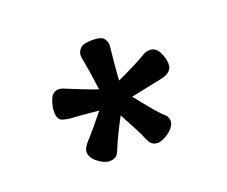

<svg xmlns="http://www.w3.org/2000/svg" viewBox="-68 -821 636 537"><g transform="rotate(-20 250.0 -552.5)"><path d="M288 -690Q286 -669 283 -638.5Q280 -608 279 -588Q340 -616 364 -631Q376 -639 388 -639Q406 -639 415.5 -620Q425 -601 425 -584Q425 -559 390 -552L298 -533Q338 -482 359 -460L369 -451Q376 -443 376 -432.5Q376 -422 366 -411Q356 -400 343 -393.5Q330 -387 321 -387Q307 -387 299 -398Q294 -407 289 -419Q284 -431 272 -453Q260 -475 250 -495Q239 -475 227.5 -451.5Q216 -428 211.5 -416.5Q207 -405 202 -396Q194 -385 178 -385Q162 -385 143.5 -399.5Q125 -414 125 -430Q125 -439 130 -446Q135 -454 139 -458Q164 -485 198 -528Q152 -533 115 -535H114Q106 -536 94 -539Q78 -543 78 -567Q78 -583 85 -602Q93 -623 112 -623Q118 -623 125 -620Q185 -595 218 -584Q211 -638 204 -675Q202 -681 202 -691Q202 -701 210.5 -710.5Q219 -720 246 -720H249Q273 -720 280.5 -711Q288 -702 288 -690Z"/></g></svg>

Font: Moon Stars Kai
Style: Bold
Weight: 700
Designer: GuiWonder
Version: Version 1.101